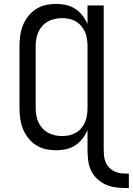

<svg xmlns="http://www.w3.org/2000/svg" viewBox="-20 -763 681 985"><path d="M641 202Q612 202 583.5 199.5Q555 197 528.5 186.5Q502 176 480.5 156.5Q459 137 447 111.5Q435 86 432 57Q429 28 429 0V-96Q419 -72 403 -51.5Q387 -31 365.5 -17Q344 -3 318.5 2.5Q293 8 268 8Q240 8 213.5 2Q187 -4 164 -19Q141 -34 124 -56Q107 -78 97 -103.5Q87 -129 83.5 -156Q80 -183 80 -210V-525Q80 -552 83.5 -579Q87 -606 97 -631.5Q107 -657 124 -679Q141 -701 164 -716Q187 -731 213.5 -737Q240 -743 268 -743Q293 -743 318.5 -737.5Q344 -732 365.5 -718Q387 -704 403 -683.5Q419 -663 429 -639V-735H512V0Q512 18 513.5 35.5Q515 53 522 69.5Q529 86 542 98.5Q555 111 571 118Q587 125 605 126.5Q623 128 641 128ZM299 -65Q318 -65 336 -69Q354 -73 370 -82.5Q386 -92 398 -106.5Q410 -121 417 -138Q424 -155 426.5 -173.5Q429 -192 429 -210V-525Q429 -543 426.5 -561.5Q424 -580 417 -597Q410 -614 398 -628.5Q386 -643 370 -652.5Q354 -662 336 -666Q318 -670 299 -670Q280 -670 261.5 -666Q243 -662 226.5 -653Q210 -644 197 -629.5Q184 -615 176.5 -598Q169 -581 166 -562.5Q163 -544 163 -525V-210Q163 -191 166 -172.5Q169 -154 176.5 -137Q184 -120 197 -105.5Q210 -91 226.5 -82Q243 -73 261.5 -69Q280 -65 299 -65Z"/></svg>

Font: Iosevka Mono
Style: Regular
Weight: 400
Designer: Belleve Invis
Foundry: Belleve Invis
Version: Version 11.1.1